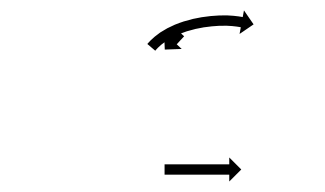

<svg xmlns="http://www.w3.org/2000/svg" viewBox="-20 -603 628 371"><path d="M335.7 -532.7C335.7 -532.8 335.8 -532.9 335.8 -532.9L321.2 -546.5C321.1 -546.5 321.1 -546.4 321 -546.3C320.9 -546.2 320.7 -546 320.6 -545.9C320.3 -545.6 320.1 -545.3 319.9 -545.1C319.6 -544.8 319.2 -544.4 318.9 -544.1C318.6 -543.7 318.2 -543.3 317.8 -542.9C317.4 -542.5 317 -542 316.6 -541.6C316.2 -541.1 315.8 -540.7 315.3 -540.2C314.9 -539.7 314.4 -539.2 314 -538.8C313.5 -538.3 313.1 -537.8 312.6 -537.3C312.2 -536.9 311.8 -536.4 311.3 -535.9C310.9 -535.5 310.5 -535 310.1 -534.6C309.8 -534.2 309.4 -533.8 309 -533.4C308.7 -533.1 308.4 -532.8 308.1 -532.4C307.9 -532.2 307.6 -531.9 307.4 -531.7C307.3 -531.5 307.1 -531.3 307 -531.2C306.9 -531.1 306.8 -531.1 306.8 -531L297.1 -540L298.4 -507.2L331.1 -508.4L321.5 -517.4C321.5 -517.5 321.6 -517.5 321.6 -517.6C321.8 -517.7 321.9 -517.9 322.1 -518.1C322.3 -518.3 322.5 -518.6 322.8 -518.8C323.1 -519.2 323.4 -519.5 323.7 -519.8C324.1 -520.2 324.4 -520.6 324.8 -521C325.2 -521.4 325.6 -521.9 326 -522.3C326.4 -522.8 326.9 -523.2 327.3 -523.7C327.8 -524.2 328.2 -524.7 328.6 -525.2C329.1 -525.6 329.5 -526.1 330 -526.6C330.4 -527.1 330.9 -527.5 331.3 -528C331.7 -528.4 332.1 -528.9 332.5 -529.3C332.9 -529.7 333.2 -530.1 333.6 -530.5C333.9 -530.8 334.2 -531.2 334.5 -531.5C334.8 -531.7 335 -532 335.2 -532.2C335.4 -532.4 335.5 -532.6 335.7 -532.7ZM266.2 -519.8C265.7 -519.2 265.2 -518.6 264.7 -518L280 -505C280.4 -505.6 280.9 -506.1 281.4 -506.7C281.4 -506.7 281.3 -506.6 281.3 -506.6C281.3 -506.6 281.3 -506.6 281.3 -506.6C282.6 -508 283.9 -509.5 285.3 -510.9C285.3 -510.9 285.2 -510.8 285.2 -510.8C285.2 -510.7 285.1 -510.7 285.1 -510.7C287.3 -512.8 289.5 -514.8 291.8 -516.8C291.8 -516.8 291.8 -516.8 291.7 -516.7C291.6 -516.7 291.6 -516.6 291.6 -516.6C294.6 -519.1 297.8 -521.4 301 -523.7C301 -523.7 300.9 -523.7 300.8 -523.6C300.7 -523.6 300.7 -523.5 300.7 -523.5C304.5 -526 308.5 -528.4 312.5 -530.7C312.5 -530.7 312.4 -530.6 312.4 -530.6C312.3 -530.5 312.2 -530.5 312.2 -530.5C316.8 -532.8 321.4 -535 326.1 -537.1C326.1 -537.1 326 -537 326 -537C325.9 -537 325.8 -537 325.8 -537C330.9 -539 336 -540.8 341.2 -542.6C341.2 -542.6 341.1 -542.5 341.1 -542.5C341 -542.5 340.9 -542.5 340.9 -542.5C346.3 -544.1 351.7 -545.6 357.2 -546.9C357.2 -546.9 357.1 -546.9 357.1 -546.9C357 -546.9 356.9 -546.9 356.9 -546.9C362.4 -548.1 367.9 -549.1 373.4 -550.1C373.4 -550.1 373.4 -550.1 373.3 -550.1C373.3 -550.1 373.2 -550.1 373.2 -550.1C378.6 -550.9 383.9 -551.6 389.3 -552.1C389.3 -552.1 389.3 -552.1 389.2 -552.1C389.2 -552.1 389.1 -552.1 389.1 -552.1C394.2 -552.6 399.2 -552.9 404.3 -553.2C404.3 -553.2 404.3 -553.2 404.2 -553.2C404.2 -553.1 404.1 -553.1 404.1 -553.1C408.7 -553.3 413.2 -553.3 417.8 -553.3C417.8 -553.3 417.7 -553.3 417.7 -553.3C417.6 -553.3 417.5 -553.3 417.5 -553.3C421.4 -553.1 425.3 -552.9 429.1 -552.6C429.1 -552.6 429.1 -552.6 429 -552.6C429 -552.6 428.9 -552.6 428.9 -552.6C431.9 -552.3 434.9 -552 437.8 -551.6C437.8 -551.6 437.8 -551.6 437.8 -551.6C437.7 -551.6 437.7 -551.6 437.7 -551.6C439.6 -551.3 441.5 -551 443.4 -550.7C443.4 -550.7 443.4 -550.7 443.3 -550.7C443.3 -550.7 443.3 -550.7 443.3 -550.7C444 -550.6 444.7 -550.5 445.3 -550.3L442.9 -537.4L470 -555.9L451.4 -582.9L449 -570C448.3 -570.1 447.6 -570.3 446.9 -570.4C446.9 -570.4 446.9 -570.4 446.8 -570.4C446.8 -570.4 446.8 -570.4 446.8 -570.4C444.8 -570.8 442.7 -571.1 440.7 -571.4C440.7 -571.4 440.6 -571.4 440.6 -571.4C440.6 -571.4 440.5 -571.4 440.5 -571.4C437.3 -571.8 434.2 -572.2 431 -572.5C431 -572.5 430.9 -572.5 430.9 -572.5C430.8 -572.5 430.8 -572.5 430.8 -572.5C426.6 -572.9 422.4 -573.1 418.3 -573.3C418.3 -573.3 418.2 -573.3 418.2 -573.3C418.1 -573.3 418 -573.3 418 -573.3C413.2 -573.3 408.4 -573.3 403.5 -573.1C403.5 -573.1 403.5 -573.1 403.4 -573.1C403.4 -573.1 403.3 -573.1 403.3 -573.1C398 -572.9 392.7 -572.5 387.4 -572C387.4 -572 387.3 -572 387.3 -572C387.2 -572 387.2 -572 387.2 -572C381.5 -571.4 375.9 -570.7 370.2 -569.8C370.2 -569.8 370.2 -569.8 370.1 -569.8C370.1 -569.8 370 -569.8 370 -569.8C364.2 -568.8 358.4 -567.7 352.6 -566.4C352.6 -566.4 352.6 -566.4 352.5 -566.4C352.5 -566.3 352.4 -566.3 352.4 -566.3C346.6 -564.9 340.9 -563.3 335.2 -561.6C335.2 -561.6 335.1 -561.6 335 -561.6C335 -561.6 334.9 -561.5 334.9 -561.5C329.3 -559.7 323.8 -557.7 318.4 -555.5C318.4 -555.5 318.3 -555.5 318.3 -555.5C318.2 -555.4 318.1 -555.4 318.1 -555.4C313 -553.2 308 -550.8 303.1 -548.3C303.1 -548.3 303 -548.2 302.9 -548.2C302.8 -548.2 302.8 -548.1 302.8 -548.1C298.3 -545.6 294 -543 289.7 -540.3C289.7 -540.3 289.6 -540.2 289.6 -540.2C289.5 -540.1 289.4 -540.1 289.4 -540.1C285.9 -537.5 282.3 -534.9 278.9 -532.1C278.9 -532.1 278.9 -532.1 278.8 -532C278.8 -532 278.7 -531.9 278.7 -531.9C276.1 -529.7 273.6 -527.4 271.1 -525C271.1 -525 271.1 -524.9 271 -524.9C271 -524.8 270.9 -524.8 270.9 -524.8C269.4 -523.2 267.8 -521.5 266.3 -519.9C266.3 -519.9 266.3 -519.8 266.3 -519.8C266.3 -519.8 266.2 -519.8 266.2 -519.8ZM299.4 -285.5C298.9 -285.5 298.5 -285.5 298 -285.5V-265.5C298.5 -265.5 298.9 -265.5 299.4 -265.5C300.7 -265.5 302 -265.5 303.4 -265.5C305.4 -265.5 307.5 -265.5 309.5 -265.5C312.2 -265.5 314.9 -265.5 317.5 -265.5C320.7 -265.5 323.8 -265.5 327 -265.5C330.5 -265.5 334 -265.5 337.6 -265.5C341.3 -265.5 345.1 -265.5 348.8 -265.5C352.7 -265.5 356.6 -265.5 360.5 -265.5C364.4 -265.5 368.3 -265.5 372.2 -265.5C375.9 -265.5 379.7 -265.5 383.4 -265.5C387 -265.5 390.5 -265.5 394 -265.5C397.2 -265.5 400.3 -265.5 403.5 -265.5C406.1 -265.5 408.8 -265.5 411.5 -265.5C413.5 -265.5 415.6 -265.5 417.6 -265.5C419 -265.5 420.3 -265.5 421.6 -265.5C422.1 -265.5 422.5 -265.5 423 -265.5V-252.3L446.2 -275.5L423 -298.7V-285.5C422.5 -285.5 422.1 -285.5 421.6 -285.5C420.3 -285.5 419 -285.5 417.6 -285.5C415.6 -285.5 413.5 -285.5 411.5 -285.5C408.8 -285.5 406.1 -285.5 403.5 -285.5C400.3 -285.5 397.2 -285.5 394 -285.5C390.5 -285.5 387 -285.5 383.4 -285.5C379.7 -285.5 375.9 -285.5 372.2 -285.5C368.3 -285.5 364.4 -285.5 360.5 -285.5C356.6 -285.5 352.7 -285.5 348.8 -285.5C345.1 -285.5 341.3 -285.5 337.6 -285.5C334 -285.5 330.5 -285.5 327 -285.5C323.8 -285.5 320.7 -285.5 317.5 -285.5C314.9 -285.5 312.2 -285.5 309.5 -285.5C307.5 -285.5 305.4 -285.5 303.4 -285.5C302 -285.5 300.7 -285.5 299.4 -285.5Z"/></svg>

Font: FRB American Cursive Just Arrows Medium
Style: Italic
Weight: 500
Italic angle: -25°
Version: Version 2.0;Modular Font Editor K font №1